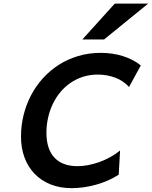

<svg xmlns="http://www.w3.org/2000/svg" viewBox="-20 -1003 819 1036"><path d="M620.6 -60.5Q593.8 -43 562.3 -29.3Q530.8 -15.6 497.8 -6.3Q464.8 2.9 431.2 7.6Q397.5 12.2 366.2 12.2Q302.7 12.2 252.2 -8.3Q201.7 -28.8 166.3 -65.7Q130.9 -102.5 112.1 -153.6Q93.3 -204.6 93.3 -265.6Q93.3 -325.2 107.2 -381.8Q121.1 -438.5 147.5 -488.8Q173.8 -539.1 211.9 -581.1Q250 -623 297.9 -653.6Q345.7 -684.1 402.6 -700.9Q459.5 -717.8 523.9 -717.8Q587.9 -717.8 644 -700Q700.2 -682.1 739.7 -649.9L676.3 -533.7Q644 -568.8 599.9 -584.7Q555.7 -600.6 507.3 -600.6Q464.8 -600.6 427.7 -588.6Q390.6 -576.7 359.9 -555.4Q329.1 -534.2 304.9 -504.9Q280.8 -475.6 264.4 -440.9Q248 -406.2 239.3 -366.9Q230.5 -327.6 230.5 -287.1Q230.5 -199.2 273.4 -152.8Q316.4 -106.4 398.4 -106.4Q425.8 -106.4 455.8 -112.1Q485.8 -117.7 515.6 -128.4Q545.4 -139.2 574.2 -154.8Q603 -170.4 627.9 -190.9ZM779.3 -983.4 541.5 -790H424.3L599.1 -983.4Z"/></svg>

Font: Andika New Basic
Style: Bold Italic
Weight: 700
Italic angle: -14°
Designer: Victor Gaultney, Annie Olsen, Pablo Ugerman
Foundry: SIL International
Version: Version 5.500